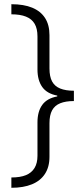

<svg xmlns="http://www.w3.org/2000/svg" viewBox="-20 -734 399 912"><path d="M34 109Q76 109 103 98Q130 87 144 64Q158 41 158 6V-153Q158 -204 180.5 -235.5Q203 -267 252 -276V-280Q203 -289 180.5 -321Q158 -353 158 -404V-561Q158 -598 144.5 -621Q131 -644 103.5 -655Q76 -666 34 -666V-714Q93 -714 133 -697.5Q173 -681 194 -648.5Q215 -616 215 -567V-409Q215 -370 227.5 -347Q240 -324 266 -313.5Q292 -303 331 -303V-254Q292 -254 266 -243.5Q240 -233 227.5 -210Q215 -187 215 -149V11Q215 59 193.5 92Q172 125 131.5 141.5Q91 158 34 158Z"/></svg>

Font: Noto Sans Khmer Light
Style: Regular
Weight: 300
Version: Version 2.003